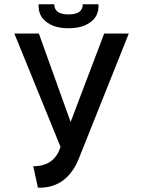

<svg xmlns="http://www.w3.org/2000/svg" viewBox="-20 -866 662 888"><path d="M351.1 -148.9Q295.4 6.3 155.3 2L133.8 -97.2Q232.4 -97.2 259.8 -187L46.4 -710.9H159.7L306.6 -301.8L461.9 -710.9H575.7ZM435.5 -846.2Q438.5 -788.6 393.6 -760.3Q357.4 -735.4 296.9 -735.4Q236.3 -735.4 200.7 -760.3Q155.8 -788.6 158.7 -846.2H231Q231 -799.3 296.9 -799.3Q362.8 -799.3 362.8 -846.2Z"/></svg>

Font: Alte DIN 1451 Mittelschrift
Style: Regular
Weight: 400
Designer: Peter Wiegel
Foundry: Peter Wiegel
Version: Version 1.002 September 20, 2019